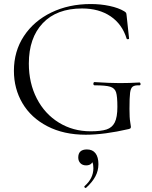

<svg xmlns="http://www.w3.org/2000/svg" viewBox="-20 -656 754 952"><path d="M49 -305Q49 -402 98.5 -477Q148 -552 234.5 -594Q321 -636 430 -636Q479 -636 523.5 -626.5Q568 -617 596 -600Q604 -595 605.5 -591.5Q607 -588 608 -577L620 -465Q620 -462 614.5 -461.5Q609 -461 608 -464Q586 -536 528.5 -575Q471 -614 387 -614Q261 -614 192 -541Q123 -468 123 -341Q123 -244 162.5 -167.5Q202 -91 272 -48Q342 -5 429 -5Q480 -5 508 -14Q536 -23 549 -49Q562 -75 562 -126Q562 -178 555.5 -198.5Q549 -219 526.5 -226Q504 -233 449 -233Q443 -233 443 -241Q443 -244 444.5 -246.5Q446 -249 448 -249Q526 -244 574 -244Q621 -244 672 -247Q674 -247 675.5 -244.5Q677 -242 677 -240Q677 -233 672 -233Q648 -234 638 -226.5Q628 -219 625 -196Q622 -173 622 -116Q622 -71 625.5 -52Q629 -33 629 -28Q629 -22 627 -20Q625 -18 618 -16Q497 12 405 12Q296 12 215 -30Q134 -72 91.5 -144Q49 -216 49 -305ZM404 276Q401 276 399 272.5Q397 269 399 267Q443 229 443 178Q443 158 438 149Q433 140 422 135L440 129Q442 146 433 155Q424 164 407 164Q389 164 378.5 153Q368 142 368 125Q368 85 411 85Q439 85 453.5 104Q468 123 468 158Q468 191 452.5 219.5Q437 248 407 275Q406 276 404 276Z"/></svg>

Font: Cormorant SC
Style: Regular
Weight: 400
Designer: Christian Thalmann (Catharsis Fonts)
Foundry: Catharsis Fonts
Version: Version 4.000